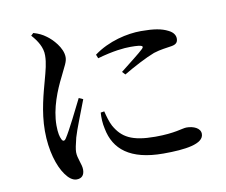

<svg xmlns="http://www.w3.org/2000/svg" viewBox="-84 -853 1167 993"><g transform="rotate(-10 500.0 -356.5)"><path d="M451 -582C529 -640 629 -662 701 -662C769 -662 809 -655 842 -638C869 -625 877 -607 877 -592C877 -572 867 -562 844 -558C816 -553 785 -551 748 -539C703 -522 635 -486 583 -455L568 -471C612 -506 672 -552 690 -570C701 -582 704 -591 633 -591C599 -591 543 -586 459 -562ZM442 -286C448 -262 457 -228 469 -206C506 -141 556 -111 680 -111C784 -111 824 -130 846 -130C882 -130 919 -115 919 -84C919 -31 821 -18 706 -18C531 -18 450 -87 429 -197C422 -227 421 -258 423 -283ZM138 -737C167 -705 192 -666 191 -624C191 -585 180 -546 167 -498C151 -438 122 -342 122 -239C122 -135 149 -51 182 -5C199 19 219 36 241 36C268 36 282 20 282 -9C282 -37 262 -70 262 -103C262 -119 267 -142 276 -178C286 -215 326 -313 346 -367L324 -377C299 -327 246 -219 222 -183C213 -169 204 -170 198 -184C192 -196 186 -217 186 -257C186 -347 224 -438 256 -501C280 -552 294 -572 294 -597C294 -647 244 -698 217 -717C197 -732 178 -741 151 -749Z"/></g></svg>

Font: Noto Serif CJK KR SemiBold
Style: Regular
Weight: 600
Designer: Ryoko NISHIZUKA 西塚涼子 (kana & ideographs); Frank Grießhammer (Latin, Greek & Cyrillic); Wenlong ZHANG 张文龙 (bopomofo); San
Foundry: Adobe
Version: Version 2.001;hotconv 1.1.0;makeotfexe 2.6.0